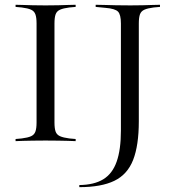

<svg xmlns="http://www.w3.org/2000/svg" viewBox="-20 -591 734 804"><path d="M162.1 -2.4Q137.9 -2.4 116.9 -2Q96 -1.6 78.2 -1.2Q60.5 -0.8 45.2 0V-8.9L71 -11.3Q96.8 -14.5 110.1 -20.6Q123.4 -26.6 128.2 -39.9Q133.1 -53.2 133.1 -78.2V-492.7Q133.1 -517.7 128.2 -531Q123.4 -544.4 110.1 -550.4Q96.8 -556.5 71 -559.7L45.2 -562.1V-571Q60.5 -571 78.2 -570.2Q96 -569.4 116.9 -569Q137.9 -568.5 162.1 -568.5H171H179Q203.2 -568.5 224.2 -569Q245.2 -569.4 263.3 -570.2Q281.5 -571 296.8 -571V-562.1L270.2 -559.7Q245.2 -556.5 231.5 -550.4Q217.7 -544.4 212.9 -531Q208.1 -517.7 208.1 -492.7V-78.2Q208.1 -53.2 212.9 -39.9Q217.7 -26.6 231.5 -20.6Q245.2 -14.5 270.2 -11.3L296.8 -8.9V0Q281.5 -0.8 263.3 -1.2Q245.2 -1.6 224.2 -2Q203.2 -2.4 179 -2.4H171ZM486.3 -201.6V-492.7Q486.3 -529.8 474.2 -542.3Q462.1 -554.8 421.8 -558.1L380.6 -562.1V-571Q399.2 -571 420.2 -570.2Q441.1 -569.4 465.7 -569Q490.3 -568.5 518.5 -568.5H523.4H532.3Q556.5 -568.5 577.8 -569Q599.2 -569.4 616.9 -570.2Q634.7 -571 650 -571V-562.1L623.4 -559.7Q598.4 -556.5 584.7 -550.4Q571 -544.4 566.1 -531Q561.3 -517.7 561.3 -492.7V-201.6ZM312.1 192.7V183.9Q374.2 183.1 412.5 159.7Q450.8 136.3 468.5 85.9Q486.3 35.5 486.3 -44.4V-201.6H561.3V-83.1Q561.3 17.7 537.5 78.6Q513.7 139.5 458.9 166.1Q404 192.7 312.1 192.7Z"/></svg>

Font: Playfair 144pt SemiExpanded Light
Style: Regular
Weight: 300
Width: 6
Designer: Claus Eggers Sørensen
Foundry: Claus Eggers Sørensen
Version: Version 2.203